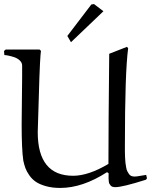

<svg xmlns="http://www.w3.org/2000/svg" viewBox="-36 -927 752 956"><path d="M317.4 -716.8 299.3 -748 418.9 -904.8 432.1 -906.7 479 -871.1ZM160.2 -542 151.9 -269Q151.9 -51.8 328.1 -51.8Q404.3 -51.8 503.9 -110.8Q503.9 -294.9 507.8 -659.2L596.2 -693.8L602.1 -687Q585.9 -565.9 585.9 -202.1Q585.9 -181.6 585.9 -171.6Q585.9 -161.6 586.7 -143.8Q587.4 -126 588.6 -116.9Q589.8 -107.9 592 -94.7Q594.2 -81.5 597.7 -74.7Q601.1 -67.9 606 -60.8Q610.8 -53.7 617.9 -50.8Q625 -47.9 633.8 -47.9Q645 -47.9 664.8 -51.8Q684.6 -55.7 691.9 -56.2L695.8 -39.1L690.9 -32.2Q573.7 4.9 538.1 4.9Q529.8 4.9 523.9 2.9Q518.1 1 514.4 -3.9Q510.7 -8.8 508.5 -12.5Q506.3 -16.1 505.6 -24.7Q504.9 -33.2 504.6 -37.1Q504.4 -41 504.6 -51Q504.9 -61 504.9 -64L497.1 -69.8Q375 8.8 264.2 8.8Q224.1 8.8 192.9 0Q161.6 -8.8 142.6 -21.7Q123.5 -34.7 110.1 -54Q96.7 -73.2 90.6 -89.8Q84.5 -106.4 80.1 -127Q71.8 -182.6 71.8 -308.1Q71.8 -346.7 73 -424.8Q74.2 -502.9 74.2 -542V-601.1Q74.2 -614.7 62.7 -625.7Q51.3 -636.7 35.2 -642.1Q19 -647.5 5.9 -650.1Q-7.3 -652.8 -14.2 -652.8L-16.1 -672.9L-7.8 -680.2H161.1L168 -673.8Q166 -664.1 163.1 -610.8Q160.2 -557.6 160.2 -542Z"/></svg>

Font: Aref Ruqaa
Style: Regular
Weight: 400
Designer: Abdoulla Aref
Version: Version 0.7